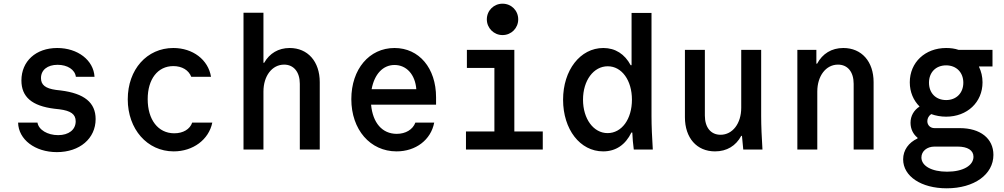

<svg xmlns="http://www.w3.org/2000/svg" viewBox="-20 -810 5440 1040"><path d="M78 -146C80 -54 170 14 288 14C412 14 498 -60 498 -165C498 -254 437 -304 309 -320L283 -323C226 -331 202 -350 202 -387C202 -431 237 -459 292 -459C345 -459 386 -433 391 -394H492C487 -484 401 -550 290 -550C174 -550 96 -478 96 -374C96 -285 153 -236 275 -221L302 -218C364 -210 390 -191 390 -153C390 -107 352 -78 295 -78C237 -78 189 -107 183 -146Z M1021 -146C1009 -110 972 -88 924 -88C836 -88 780 -162 780 -273C780 -381 834 -452 919 -452C966 -452 1002 -430 1016 -394H1123C1108 -487 1024 -550 919 -550C776 -550 672 -434 672 -272C672 -111 777 10 921 10C1025 10 1111 -53 1130 -146Z M1299 0H1407V-314C1407 -399 1454 -460 1519 -460C1571 -460 1604 -420 1604 -356V0H1712V-365C1712 -477 1647 -550 1549 -550C1488 -550 1440 -521 1411 -470H1407V-741H1299Z M1990 -243H2342V-283C2342 -441 2250 -550 2117 -550C1980 -550 1883 -435 1883 -273C1883 -108 1985 10 2128 10C2232 10 2314 -52 2332 -146H2230C2216 -108 2177 -85 2129 -85C2050 -85 1999 -145 1990 -243ZM2117 -458C2182 -458 2229 -406 2235 -327H1993C2008 -408 2054 -458 2117 -458Z M2504 0H2920V-98H2766V-540H2509V-442H2658V-98H2504ZM2617 -705C2617 -658 2655 -620 2702 -620C2750 -620 2787 -658 2787 -705C2787 -753 2750 -790 2702 -790C2655 -790 2617 -753 2617 -705Z M3413 0H3516C3512 -63 3509 -129 3509 -180V-740H3401V-457H3396C3364 -517 3313 -550 3248 -550C3123 -550 3030 -430 3030 -270C3030 -109 3122 10 3247 10C3316 10 3368 -26 3400 -92H3405C3406 -61 3409 -32 3413 0ZM3271 -89C3195 -89 3138 -166 3138 -270C3138 -374 3195 -451 3272 -451C3348 -451 3403 -375 3403 -270C3403 -165 3348 -89 3271 -89Z M4103 -180V-540H3995V-226C3995 -141 3948 -80 3883 -80C3830 -80 3798 -120 3798 -184V-540H3690V-175C3690 -63 3754 10 3853 10C3917 10 3966 -20 3995 -74H3999C4001 -50 4003 -26 4006 0H4110C4106 -63 4103 -129 4103 -180Z M4299 0H4407V-314C4407 -399 4454 -460 4519 -460C4572 -460 4604 -420 4604 -356V0H4712V-365C4712 -477 4647 -550 4548 -550C4484 -550 4435 -519 4406 -465H4402V-540H4299Z M4908 -364C4908 -311 4928 -266 4961 -233C4930 -213 4912 -182 4912 -145C4912 -112 4926 -83 4950 -64V-60C4902 -38 4872 3 4872 53C4872 145 4970 210 5108 210C5257 210 5361 135 5361 29C5361 -60 5290 -116 5179 -116H5042C5019 -116 5003 -132 5003 -154C5003 -169 5011 -183 5024 -192C5049 -183 5076 -178 5105 -178C5219 -178 5302 -256 5302 -364C5302 -395 5295 -423 5283 -448V-450H5356V-540H5172C5152 -547 5129 -550 5105 -550C4991 -550 4908 -472 4908 -364ZM5042 -16H5167C5221 -16 5253 4 5253 39C5253 87 5196 120 5110 120C5027 120 4971 89 4971 43C4971 9 5001 -16 5042 -16ZM5105 -268C5049 -268 5012 -306 5012 -362C5012 -418 5049 -456 5105 -456C5160 -456 5198 -418 5198 -362C5198 -306 5160 -268 5105 -268Z"/></svg>

Font: CommitMono
Style: 600Regular
Weight: 600
Monospace: yes
Designer: Eigil Nikolajsen
Foundry: Eigil Nikolajsen
Version: Version 1.143